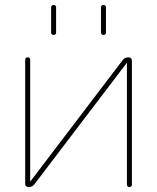

<svg xmlns="http://www.w3.org/2000/svg" viewBox="-20 -750 630 770"><path d="M95 0Q81 0 81 -14V-510Q81 -520 91 -520Q101 -520 101 -510V-24L102 -23L103 -24L472 -509Q480 -520 495 -520Q509 -520 509 -506V-10Q509 0 499 0Q489 0 489 -10V-496L488 -497L487 -496L118 -11Q110 0 95 0ZM385 -620V-720Q385 -730 395 -730Q405 -730 405 -720V-620Q405 -610 395 -610Q385 -610 385 -620ZM185 -620V-720Q185 -730 195 -730Q205 -730 205 -720V-620Q205 -610 195 -610Q185 -610 185 -620Z"/></svg>

Font: Rounded Mplus 1c Thin
Style: Regular
Weight: 250
Version: Version 1.059.20150529